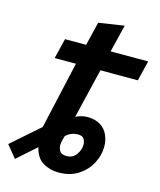

<svg xmlns="http://www.w3.org/2000/svg" viewBox="-183 -771 872 1046"><g transform="rotate(15 253.0 -248.0)"><path d="M247 185Q199 185 159.5 162Q120 139 106 80L-1 175L-57 106L100 -32Q102 -38 103.5 -44.5Q105 -51 106 -57L186 -412H66L94 -526H213L245 -659L389 -681L351 -526H563L535 -412H324L257 -132Q277 -141 292.5 -144.5Q308 -148 321 -148Q367 -148 396 -129.5Q425 -111 438.5 -80.5Q452 -50 452 -15Q452 33 428 79Q404 125 358 155Q312 185 247 185ZM267 87Q301 87 320.5 60Q340 33 340 4Q340 -15 331 -29Q322 -43 296 -43Q279 -43 261.5 -36.5Q244 -30 229 -15Q222 8 220 19.5Q218 31 218 36Q218 56 227.5 71.5Q237 87 267 87Z"/></g></svg>

Font: Ubuntu Sans Mono
Style: Bold Italic
Weight: 700
Italic angle: -13.5°
Monospace: yes
Designer: Dalton Maag Ltd
Foundry: Dalton Maag Ltd
Version: Version 1.006